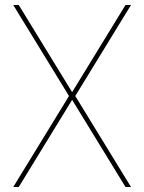

<svg xmlns="http://www.w3.org/2000/svg" viewBox="-20 -748 577 768"><path d="M504 0 278 -369 270 -377 55 -728H33L259 -359L267 -351L482 0ZM55 0 270 -351 278 -359 504 -728H482L267 -377L259 -369L33 0Z"/></svg>

Font: Murecho Thin Thin
Style: Regular
Weight: 250
Version: Version 1.010